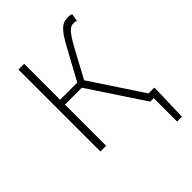

<svg xmlns="http://www.w3.org/2000/svg" viewBox="-243 -787 1092 1092"><g transform="rotate(-45 302.5 -241.5)"><path d="M526 188V0H498L279 -331H143V0H97V-659H143V-370H281L377 -546Q398 -586 414.5 -610.5Q431 -635 446 -648.5Q461 -662 476 -666.5Q491 -671 510 -671Q524 -671 536 -666L528 -620Q523 -622 517.5 -623Q512 -624 507 -624Q496 -624 487 -621Q478 -618 467.5 -608Q457 -598 444 -579Q431 -560 413 -528L318 -352L524 -40H571V-14L565 188Z"/></g></svg>

Font: CV Source Sans Light
Style: Regular
Weight: 300
Designer: Paul D. Hunt
Foundry: Adobe Systems Incorporated
Version: Version 3.001